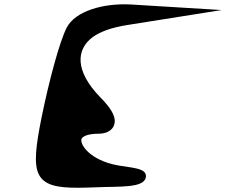

<svg xmlns="http://www.w3.org/2000/svg" viewBox="-20 -855 1058 899"><path d="M351 24C375 24 401 23 430 22C538 17 656 27 663 -26C669 -69 595 -69 535 -80C399 -104 352 -181 362 -205C365 -212 381 -229 444 -229C463 -229 484 -234 500 -248C510 -257 514 -267 516 -276C524 -312 495 -353 450 -399C328 -524 337 -625 415 -682C450 -707 505 -727 577 -738L1018 -808L593 -834C463 -841 332 -803 292 -725C259 -660 210 -479 174 -302C122 -40 133 27 351 24Z"/></svg>

Font: Venom Sans
Style: BdObl
Weight: 700
Version: Version 1.001